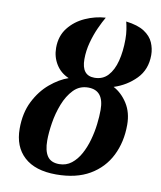

<svg xmlns="http://www.w3.org/2000/svg" viewBox="-86 -835 767 914"><g transform="rotate(10 297.5 -378.0)"><path d="M247 10Q146 10 92.5 -39Q39 -88 39 -175Q39 -251 67.5 -307.5Q96 -364 139.5 -400.5Q183 -437 227 -452Q187 -469 165 -504.5Q143 -540 143 -584Q143 -641 174 -680.5Q205 -720 253 -741.5Q301 -763 351 -766Q338 -744 322.5 -710Q307 -676 296 -635.5Q285 -595 285 -554Q285 -475 347 -475Q387 -475 412 -502Q437 -529 449 -575.5Q461 -622 461 -681Q461 -706 457.5 -728Q454 -750 450 -765Q507 -758 538.5 -737.5Q570 -717 582.5 -688Q595 -659 595 -628Q595 -558 551 -513Q507 -468 445 -448Q485 -427 512.5 -384Q540 -341 540 -281Q540 -198 507 -132Q474 -66 409 -28Q344 10 247 10ZM253 -41Q287 -41 312.5 -61Q338 -81 355.5 -113.5Q373 -146 383.5 -184Q394 -222 398.5 -260Q403 -298 403 -329Q403 -424 327 -424Q285 -424 256.5 -394.5Q228 -365 210.5 -320Q193 -275 185.5 -227Q178 -179 178 -142Q178 -93 195.5 -67Q213 -41 253 -41Z"/></g></svg>

Font: Noto Serif Condensed
Style: Bold Italic
Weight: 700
Width: 3
Italic angle: -12°
Designer: Monotype Design Team
Foundry: Monotype Imaging Inc.
Version: Version 2.014